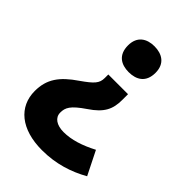

<svg xmlns="http://www.w3.org/2000/svg" viewBox="-217 -653 923 923"><g transform="rotate(45 245.0 -191.0)"><path d="M368 -472C368 -534 326 -559 274 -559C223 -559 181 -534 181 -472C181 -407 223 -383 274 -383C326 -383 368 -407 368 -472ZM347 -267V-306H213V-282C213 -246 196 -228 136 -186C55 -131 19 -80 19 0C19 107 102 177 245 177C339 177 418 151 487 112L427 -8C366 24 310 42 257 42C209 42 179 21 179 -13C179 -47 190 -70 259 -117C328 -163 347 -204 347 -267Z"/></g></svg>

Font: Noto Sans Lao UI ExtBd
Style: Regular
Weight: 800
Designer: Monotype Design Team
Foundry: Monotype Imaging Inc.
Version: Version 2.000